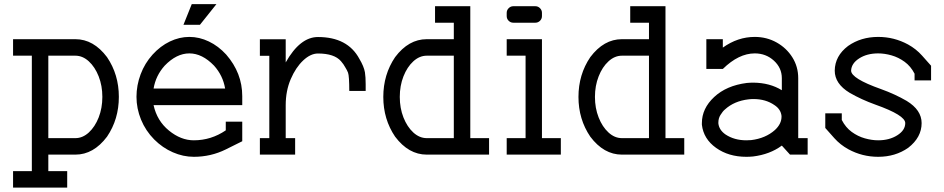

<svg xmlns="http://www.w3.org/2000/svg" viewBox="-20 -728 4445 904"><path d="M335 -465.8H207.5V-77.6H335Q369.1 -77.6 398.2 -104.2Q427.2 -130.9 444.6 -175Q461.9 -219.2 461.9 -272Q461.9 -324.2 444.6 -368.4Q427.2 -412.6 398.2 -439.2Q369.1 -465.8 335 -465.8ZM207.5 77.6H296.4V155.3H41.5V77.6H129.9V-465.8H41.5V-543.5H335Q420.4 -543.5 483.9 -459Q539.6 -377 539.6 -272Q539.6 -166.5 483.9 -84.5Q420.4 0 335 0H207.5Z M1040 -311Q1029.8 -372.1 987.8 -418.9Q932.1 -476.6 871.6 -476.6Q811 -476.6 755.4 -418.9Q713.4 -372.1 703.1 -311ZM892.6 10.3Q842.3 10.3 793.7 -11Q745.1 -32.2 706.1 -71.3Q665.5 -112.3 644 -164.8Q622.6 -217.3 622.6 -272Q622.6 -326.2 642.1 -378.2Q661.6 -430.2 698.2 -470.7Q734.9 -511.2 779.8 -532.7Q824.7 -554.2 871.6 -554.2Q918.5 -554.2 963.4 -532.7Q1008.3 -511.2 1044.9 -471.2Q1120.6 -384.3 1120.6 -275.4V-232.9H703.1Q719.2 -159.2 775.4 -113.3Q831.5 -67.4 892.6 -67.4Q974.1 -67.4 1043 -114.3V-155.3H1120.6V-63L1043 -24.4Q972.7 10.3 892.6 10.3ZM921.4 -611.3H843.8L882.8 -708.5H999Z M1369.6 0H1203.6V-77.6H1248V-465.3H1203.6V-543H1325.2V-434.1Q1392.6 -553.7 1477.1 -553.7Q1616.7 -553.7 1671.9 -451.2Q1693.4 -415 1698.2 -387.7Q1701.7 -365.7 1701.7 -331.5V-299.8H1624.5Q1624.5 -369.6 1618.7 -385.7Q1614.7 -396.5 1605 -412.1Q1598.1 -425.3 1585.4 -439.9Q1554.2 -476.1 1477.1 -476.1Q1442.4 -476.1 1407.5 -443.4Q1372.6 -410.6 1348.9 -355.5Q1325.2 -300.3 1325.2 -232.4V-77.6H1369.6Z M2116.7 -77.6V-465.8H1989.3Q1955.1 -465.8 1926 -439.2Q1897 -412.6 1879.6 -368.4Q1862.3 -324.2 1862.3 -271.5Q1862.3 -219.2 1879.6 -175Q1897 -130.9 1926 -104.2Q1955.1 -77.6 1989.3 -77.6ZM2194.3 -77.6H2282.7V0H1989.3Q1903.8 0 1840.3 -84.5Q1784.7 -166.5 1784.7 -271.5Q1784.7 -377 1840.3 -459Q1903.8 -543.5 1989.3 -543.5H2116.7V-621.1H2028.3V-698.7H2194.3Z M2531.7 -77.6H2620.6V0H2365.7V-77.6H2454.6V-465.8H2365.7V-543.5H2531.7ZM2396.5 -621.1Q2384.3 -621.1 2375 -630.1Q2365.7 -639.2 2365.7 -652.3V-667.5Q2365.7 -680.2 2375 -689.5Q2384.3 -698.7 2396.5 -698.7H2501Q2513.2 -698.7 2522.5 -689.5Q2531.7 -680.2 2531.7 -667.5V-652.3Q2531.7 -639.2 2522.5 -630.1Q2513.2 -621.1 2501 -621.1Z M3035.6 -77.6V-465.8H2908.2Q2874 -465.8 2845 -439.2Q2815.9 -412.6 2798.6 -368.4Q2781.2 -324.2 2781.2 -271.5Q2781.2 -219.2 2798.6 -175Q2815.9 -130.9 2845 -104.2Q2874 -77.6 2908.2 -77.6ZM3113.3 -77.6H3201.7V0H2908.2Q2822.8 0 2759.3 -84.5Q2703.6 -166.5 2703.6 -271.5Q2703.6 -377 2759.3 -459Q2822.8 -543.5 2908.2 -543.5H3035.6V-621.1H2947.3V-698.7H3113.3Z M3494.1 -67.4Q3505.4 -67.4 3517.1 -68.4Q3584.5 -76.7 3628.4 -115.7Q3659.7 -144.5 3659.7 -178.7V-182.1Q3656.2 -213.9 3626 -233.4Q3585 -261.7 3527.8 -261.7Q3516.1 -261.7 3504.4 -260.3Q3437 -252.4 3393.6 -212.9Q3382.8 -204.1 3372.1 -186.5Q3362.3 -170.9 3362.3 -150.9V-147Q3365.7 -116.2 3395.5 -95.2Q3437 -67.4 3494.1 -67.4ZM3494.1 10.3Q3410.6 10.3 3351.6 -31.7Q3292.5 -73.7 3284.7 -140.6V-148.4Q3284.7 -217.3 3342.5 -271.2Q3400.4 -325.2 3496.1 -337.4Q3512.2 -338.9 3527.8 -338.9Q3605 -337.9 3661.1 -303.2V-359.9Q3661.1 -408.2 3623.8 -442.4Q3586.4 -476.6 3533.7 -476.6Q3458 -476.6 3383.3 -403.3H3305.7V-543.5H3383.3V-503.9Q3453.6 -554.2 3533.7 -554.2Q3589.8 -554.2 3636.5 -528.1Q3683.1 -502 3710.7 -458Q3738.3 -414.1 3738.3 -359.9V-77.6H3782.7V0H3699.7L3661.1 -42.5Q3605 -1 3525.4 8.8Q3509.3 10.3 3494.1 10.3Z M4114.7 10.3Q4039.6 10.3 3974.1 -25.4Q3936 -46.4 3908.2 -77.6L3865.7 -125.5V-194.3H3943.4V-163.1Q3961.4 -127.9 3990.2 -106.9Q4019 -85.9 4051.8 -76.7Q4084.5 -67.4 4114.7 -67.4Q4167.5 -67.4 4204.8 -91.1Q4242.2 -114.7 4242.2 -148.4Q4242.2 -185.5 4101.6 -235.4Q4035.2 -259.3 3980.5 -291Q3910.2 -333.5 3910.2 -395.5Q3911.1 -464.8 3973.1 -511.7Q4033.7 -554.2 4114.7 -554.2Q4189.9 -554.2 4255.4 -518.6Q4293.5 -497.6 4321.3 -466.3L4363.8 -418.5V-349.6H4286.1V-380.9Q4268.1 -416 4239.3 -437Q4210.4 -458 4177.7 -467.3Q4145 -476.6 4114.7 -476.6Q4062 -476.6 4025.4 -453.1Q3988.8 -429.7 3987.3 -395.5Q3987.3 -358.4 4127.9 -308.6Q4194.3 -284.7 4249 -252.9Q4319.3 -210 4319.3 -148.4Q4319.3 -81.1 4256.3 -32.2Q4195.8 10.3 4114.7 10.3Z"/></svg>

Font: Turpis
Style: Regular
Weight: 400
Designer: GGBotNet
Foundry: f0n7
Version: 1.00